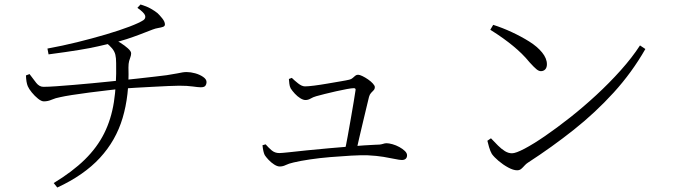

<svg xmlns="http://www.w3.org/2000/svg" viewBox="-20 -789 3010 858"><path d="M220 29Q304 -22 359 -76Q414 -130 445.5 -193Q477 -256 489 -333Q501 -410 499 -507Q499 -530 495.5 -544.5Q492 -559 481.5 -572Q471 -585 450 -602L480 -617Q497 -611 517 -598.5Q537 -586 551.5 -573Q566 -560 566 -551Q566 -542 563 -534.5Q560 -527 557 -516Q554 -505 554 -487Q558 -363 528 -262Q498 -161 426.5 -83.5Q355 -6 236 49ZM176 -336Q165 -336 150 -348Q135 -360 122 -376Q109 -392 104 -404Q97 -421 96 -452L112 -458Q128 -436 142 -418.5Q156 -401 174 -401Q195 -401 230.5 -403.5Q266 -406 308 -409.5Q350 -413 392 -417Q434 -421 468 -424.5Q502 -428 521 -430Q556 -434 596 -438Q636 -442 671 -446.5Q706 -451 725 -453Q757 -458 772 -461Q787 -464 795.5 -465.5Q804 -467 814 -467Q832 -467 852 -461.5Q872 -456 887.5 -445.5Q903 -435 903 -422Q903 -413 898 -406Q893 -399 877 -399Q866 -399 841.5 -402.5Q817 -406 781 -406Q763 -406 731 -404.5Q699 -403 661.5 -401Q624 -399 588 -397Q552 -395 526 -393Q501 -390 461.5 -385.5Q422 -381 379.5 -375.5Q337 -370 302 -364.5Q267 -359 250 -355Q228 -351 211 -343.5Q194 -336 176 -336ZM192 -572Q258 -584 325 -600.5Q392 -617 453 -635Q514 -653 558.5 -670Q603 -687 621 -699Q632 -707 628.5 -719.5Q625 -732 594 -754L608 -769Q635 -761 653.5 -750.5Q672 -740 683 -731Q693 -722 705 -707Q717 -692 717 -680Q717 -672 708.5 -669Q700 -666 687.5 -664Q675 -662 662 -657Q634 -646 605 -635Q576 -624 545.5 -614Q515 -604 483 -597Q453 -590 418.5 -582Q384 -574 332 -565.5Q280 -557 197 -546Z M1520 -112Q1527 -142 1534 -181.5Q1541 -221 1548 -260.5Q1555 -300 1560.5 -333.5Q1566 -367 1569 -387Q1570 -395 1561 -395Q1552 -395 1530 -391Q1508 -387 1481.5 -381Q1455 -375 1431 -369Q1407 -363 1393 -359Q1379 -355 1368 -348.5Q1357 -342 1345 -342Q1335 -342 1322 -350Q1309 -358 1297.5 -370.5Q1286 -383 1279 -394Q1274 -404 1273 -415Q1272 -426 1271 -436L1284 -441Q1295 -430 1312 -416.5Q1329 -403 1343 -403Q1357 -403 1384.5 -406.5Q1412 -410 1443.5 -415.5Q1475 -421 1502 -425.5Q1529 -430 1541 -433Q1550 -435 1556 -440.5Q1562 -446 1567.5 -450.5Q1573 -455 1580 -455Q1587 -455 1599.5 -449Q1612 -443 1625 -434Q1638 -425 1646.5 -415.5Q1655 -406 1655 -400Q1655 -391 1649.5 -385.5Q1644 -380 1638 -373.5Q1632 -367 1629 -356Q1625 -340 1618 -310.5Q1611 -281 1602.5 -245.5Q1594 -210 1586 -175.5Q1578 -141 1572 -114ZM1230 -45Q1219 -45 1205 -54Q1191 -63 1179.5 -75.5Q1168 -88 1163 -96Q1156 -110 1153 -140L1167 -144Q1179 -130 1193.5 -117.5Q1208 -105 1228 -105Q1238 -105 1270.5 -108.5Q1303 -112 1350 -117Q1397 -122 1450.5 -126.5Q1504 -131 1557 -135.5Q1610 -140 1654 -142Q1679 -142 1689.5 -145.5Q1700 -149 1707 -149Q1718 -149 1734 -144.5Q1750 -140 1764.5 -132Q1779 -124 1789 -114.5Q1799 -105 1799 -95Q1799 -85 1793 -79.5Q1787 -74 1776 -74Q1766 -74 1745 -78.5Q1724 -83 1694 -88Q1664 -93 1624 -95Q1593 -96 1549 -93.5Q1505 -91 1456.5 -87Q1408 -83 1364.5 -76.5Q1321 -70 1292 -63Q1270 -58 1257 -51.5Q1244 -45 1230 -45Z M2291 -28Q2274 -28 2251 -40.5Q2228 -53 2208 -70Q2188 -87 2178 -101Q2171 -113 2165.5 -131.5Q2160 -150 2158 -160L2174 -171Q2190 -154 2205.5 -138.5Q2221 -123 2236.5 -113.5Q2252 -104 2268 -104Q2285 -104 2324 -124.5Q2363 -145 2415.5 -181Q2468 -217 2527 -263.5Q2586 -310 2644.5 -364Q2703 -418 2754 -475Q2805 -532 2840 -586L2864 -570Q2804 -465 2722.5 -375.5Q2641 -286 2544 -209Q2447 -132 2339 -62Q2331 -57 2324 -49Q2317 -41 2309.5 -34.5Q2302 -28 2291 -28ZM2397 -471Q2388 -471 2377.5 -479.5Q2367 -488 2347 -510Q2329 -532 2311 -549.5Q2293 -567 2273 -583.5Q2253 -600 2228 -618Q2203 -636 2171 -656L2184 -678Q2225 -665 2267 -645.5Q2309 -626 2345 -603.5Q2381 -581 2402.5 -554.5Q2424 -528 2424 -502Q2424 -487 2416.5 -479Q2409 -471 2397 -471Z"/></svg>

Font: Noto Serif HK ExtraLight Light
Style: Regular
Weight: 300
Version: Version 2.002-H1;hotconv 1.1.0;makeotfexe 2.6.0